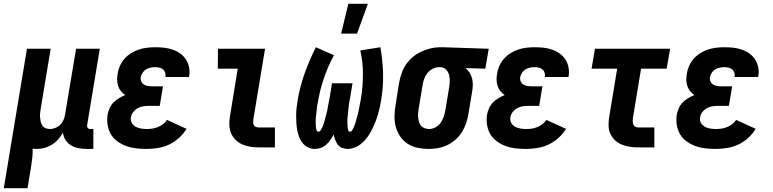

<svg xmlns="http://www.w3.org/2000/svg" viewBox="-54 -777 4074 1012"><path d="M-34 215 88 -520H213L161 -206Q159 -194 157.5 -182Q156 -170 157 -158.5Q158 -147 160.5 -136Q163 -125 169 -115.5Q175 -106 186 -101.5Q197 -97 209 -97Q224 -97 239.5 -103.5Q255 -110 266 -122Q277 -134 282.5 -149Q288 -164 290 -179L347 -520H472L405 -116Q404 -108 409 -102.5Q414 -97 421 -97H438V8H403Q381 8 360 4Q339 0 321 -10.5Q303 -21 291.5 -39Q280 -57 278 -78Q267 -59 252.5 -42.5Q238 -26 219.5 -14.5Q201 -3 180.5 2.5Q160 8 140 8Q134 8 129 7.5Q124 7 118 6Q119 31 116 56.5Q113 82 109 107L91 215Z M719 8Q691 8 664 5Q637 2 612 -7Q587 -16 565.5 -31.5Q544 -47 531 -68.5Q518 -90 513.5 -117Q509 -144 513 -172Q516 -189 523.5 -206Q531 -223 544 -236.5Q557 -250 573 -259.5Q589 -269 606 -276Q594 -284 584 -296Q574 -308 569 -323Q564 -338 563.5 -354.5Q563 -371 566 -388Q569 -409 578 -429.5Q587 -450 602.5 -467.5Q618 -485 637.5 -497Q657 -509 678 -516Q699 -523 721 -525.5Q743 -528 764 -528Q788 -528 811 -525.5Q834 -523 856 -515.5Q878 -508 896 -495Q914 -482 926 -463.5Q938 -445 942.5 -422Q947 -399 943 -375L942 -371H818V-372Q820 -384 816.5 -394.5Q813 -405 805 -411.5Q797 -418 786 -420.5Q775 -423 764 -423Q752 -423 739.5 -420.5Q727 -418 716 -411.5Q705 -405 697.5 -393.5Q690 -382 688 -370Q686 -359 690.5 -348.5Q695 -338 704 -332Q713 -326 724 -324Q735 -322 747 -322H805L788 -219H730Q715 -219 700 -216.5Q685 -214 671.5 -206.5Q658 -199 648 -186Q638 -173 636 -158Q633 -143 640.5 -129.5Q648 -116 661 -109Q674 -102 689 -99.5Q704 -97 720 -97Q734 -97 748.5 -99Q763 -101 777.5 -107Q792 -113 805 -122.5Q818 -132 826 -145L929 -98Q913 -71 889 -49.5Q865 -28 837 -15Q809 -2 778.5 3Q748 8 719 8Z M1312 0Q1289 0 1266.5 -3.5Q1244 -7 1224 -15.5Q1204 -24 1188.5 -39Q1173 -54 1164.5 -74Q1156 -94 1155 -117Q1154 -140 1158 -163L1199 -415H1094L1095 -520H1343L1281 -146Q1280 -138 1280.5 -130Q1281 -122 1285 -116Q1289 -110 1296.5 -107.5Q1304 -105 1312 -105H1395V0Z M1744 -600 1782 -757H1885L1828 -600ZM1778 8Q1763 8 1749 2.5Q1735 -3 1726.5 -14.5Q1718 -26 1713 -39.5Q1708 -53 1705 -67Q1696 -53 1687 -39.5Q1678 -26 1665.5 -14.5Q1653 -3 1637 2.5Q1621 8 1606 8Q1586 8 1569 -0.5Q1552 -9 1540.5 -23.5Q1529 -38 1522.5 -55.5Q1516 -73 1512.5 -92Q1509 -111 1508 -130.5Q1507 -150 1507 -170Q1507 -190 1509.5 -210Q1512 -230 1515 -250Q1527 -321 1552 -391Q1577 -461 1611 -528L1706 -486Q1674 -426 1652.5 -362.5Q1631 -299 1621 -235Q1619 -228 1618 -221.5Q1617 -215 1616.5 -208Q1616 -201 1615 -194.5Q1614 -188 1613.5 -181.5Q1613 -175 1612 -168Q1611 -161 1610.5 -154.5Q1610 -148 1610 -141.5Q1610 -135 1610 -128.5Q1610 -122 1610.5 -115Q1611 -108 1612 -102Q1613 -96 1615 -89.5Q1617 -83 1624 -83Q1631 -83 1635.5 -89.5Q1640 -96 1643 -102Q1646 -108 1648.5 -114.5Q1651 -121 1653 -127.5Q1655 -134 1657 -141Q1659 -148 1660.5 -154.5Q1662 -161 1664 -167.5Q1666 -174 1667.5 -180.5Q1669 -187 1670.5 -193.5Q1672 -200 1673 -207Q1674 -214 1675.5 -220.5Q1677 -227 1678 -233.5Q1679 -240 1680.5 -246.5Q1682 -253 1683 -260L1696 -338H1804L1791 -260Q1790 -253 1788.5 -246.5Q1787 -240 1786 -233.5Q1785 -227 1784.5 -220.5Q1784 -214 1783 -207Q1782 -200 1781.5 -193.5Q1781 -187 1780.5 -180.5Q1780 -174 1779 -167.5Q1778 -161 1777.5 -154.5Q1777 -148 1777 -141.5Q1777 -135 1777 -128Q1777 -121 1777.5 -114.5Q1778 -108 1779 -102Q1780 -96 1781.5 -89.5Q1783 -83 1790 -83Q1797 -83 1801.5 -89.5Q1806 -96 1809 -102.5Q1812 -109 1814.5 -115.5Q1817 -122 1819 -128.5Q1821 -135 1822.5 -141.5Q1824 -148 1826 -154.5Q1828 -161 1830 -167.5Q1832 -174 1833.5 -181Q1835 -188 1836.5 -194.5Q1838 -201 1839 -207.5Q1840 -214 1841.5 -220.5Q1843 -227 1844 -233.5Q1845 -240 1846.5 -247Q1848 -254 1849 -260Q1859 -324 1859 -387.5Q1859 -451 1845 -511L1951 -528Q1963 -461 1965 -391Q1967 -321 1955 -250Q1952 -230 1947.5 -210Q1943 -190 1937 -170Q1931 -150 1923 -130.5Q1915 -111 1905.5 -92Q1896 -73 1883.5 -55.5Q1871 -38 1854.5 -23.5Q1838 -9 1818 -0.5Q1798 8 1778 8Z M2206 8Q2176 8 2147 2Q2118 -4 2095 -19Q2072 -34 2056 -57Q2040 -80 2032.5 -107Q2025 -134 2025.5 -164Q2026 -194 2031 -223L2050 -343Q2055 -368 2063.5 -392.5Q2072 -417 2087 -438.5Q2102 -460 2122.5 -477Q2143 -494 2167 -505Q2191 -516 2216 -522Q2241 -528 2265 -528H2281L2522 -520L2504 -415L2400 -418Q2412 -408 2421 -394Q2430 -380 2434 -364.5Q2438 -349 2438 -331.5Q2438 -314 2435 -297L2415 -177Q2411 -152 2403 -128Q2395 -104 2381.5 -82Q2368 -60 2348 -42Q2328 -24 2304 -12.5Q2280 -1 2255 3.5Q2230 8 2206 8ZM2207 -97Q2224 -97 2240.5 -105.5Q2257 -114 2267.5 -128.5Q2278 -143 2284 -160Q2290 -177 2293 -194L2313 -314Q2316 -331 2316.5 -348.5Q2317 -366 2313 -382Q2309 -398 2297.5 -410Q2286 -422 2268 -423H2259Q2242 -423 2225.5 -414Q2209 -405 2198 -390.5Q2187 -376 2181 -359.5Q2175 -343 2173 -326L2153 -206Q2151 -194 2150 -182Q2149 -170 2150 -158Q2151 -146 2154.5 -134.5Q2158 -123 2165 -114.5Q2172 -106 2183.5 -101.5Q2195 -97 2207 -97Z M2719 8Q2691 8 2664 5Q2637 2 2612 -7Q2587 -16 2565.5 -31.5Q2544 -47 2531 -68.5Q2518 -90 2513.5 -117Q2509 -144 2513 -172Q2516 -189 2523.5 -206Q2531 -223 2544 -236.5Q2557 -250 2573 -259.5Q2589 -269 2606 -276Q2594 -284 2584 -296Q2574 -308 2569 -323Q2564 -338 2563.5 -354.5Q2563 -371 2566 -388Q2569 -409 2578 -429.5Q2587 -450 2602.5 -467.5Q2618 -485 2637.5 -497Q2657 -509 2678 -516Q2699 -523 2721 -525.5Q2743 -528 2764 -528Q2788 -528 2811 -525.5Q2834 -523 2856 -515.5Q2878 -508 2896 -495Q2914 -482 2926 -463.5Q2938 -445 2942.5 -422Q2947 -399 2943 -375L2942 -371H2818V-372Q2820 -384 2816.5 -394.5Q2813 -405 2805 -411.5Q2797 -418 2786 -420.5Q2775 -423 2764 -423Q2752 -423 2739.5 -420.5Q2727 -418 2716 -411.5Q2705 -405 2697.5 -393.5Q2690 -382 2688 -370Q2686 -359 2690.5 -348.5Q2695 -338 2704 -332Q2713 -326 2724 -324Q2735 -322 2747 -322H2805L2788 -219H2730Q2715 -219 2700 -216.5Q2685 -214 2671.5 -206.5Q2658 -199 2648 -186Q2638 -173 2636 -158Q2633 -143 2640.5 -129.5Q2648 -116 2661 -109Q2674 -102 2689 -99.5Q2704 -97 2720 -97Q2734 -97 2748.5 -99Q2763 -101 2777.5 -107Q2792 -113 2805 -122.5Q2818 -132 2826 -145L2929 -98Q2913 -71 2889 -49.5Q2865 -28 2837 -15Q2809 -2 2778.5 3Q2748 8 2719 8Z M3312 0Q3290 0 3268 -3Q3246 -6 3225.5 -14Q3205 -22 3189.5 -36Q3174 -50 3164.5 -69Q3155 -88 3154 -110Q3153 -132 3156 -155L3199 -415H3064L3082 -520H3478L3460 -415H3325L3282 -155Q3281 -146 3281 -137Q3281 -128 3284 -120.5Q3287 -113 3295 -109Q3303 -105 3312 -105H3395V0Z M3719 8Q3691 8 3664 5Q3637 2 3612 -7Q3587 -16 3565.5 -31.5Q3544 -47 3531 -68.5Q3518 -90 3513.5 -117Q3509 -144 3513 -172Q3516 -189 3523.5 -206Q3531 -223 3544 -236.5Q3557 -250 3573 -259.5Q3589 -269 3606 -276Q3594 -284 3584 -296Q3574 -308 3569 -323Q3564 -338 3563.5 -354.5Q3563 -371 3566 -388Q3569 -409 3578 -429.5Q3587 -450 3602.5 -467.5Q3618 -485 3637.5 -497Q3657 -509 3678 -516Q3699 -523 3721 -525.5Q3743 -528 3764 -528Q3788 -528 3811 -525.5Q3834 -523 3856 -515.5Q3878 -508 3896 -495Q3914 -482 3926 -463.5Q3938 -445 3942.5 -422Q3947 -399 3943 -375L3942 -371H3818V-372Q3820 -384 3816.5 -394.5Q3813 -405 3805 -411.5Q3797 -418 3786 -420.5Q3775 -423 3764 -423Q3752 -423 3739.5 -420.5Q3727 -418 3716 -411.5Q3705 -405 3697.5 -393.5Q3690 -382 3688 -370Q3686 -359 3690.5 -348.5Q3695 -338 3704 -332Q3713 -326 3724 -324Q3735 -322 3747 -322H3805L3788 -219H3730Q3715 -219 3700 -216.5Q3685 -214 3671.5 -206.5Q3658 -199 3648 -186Q3638 -173 3636 -158Q3633 -143 3640.5 -129.5Q3648 -116 3661 -109Q3674 -102 3689 -99.5Q3704 -97 3720 -97Q3734 -97 3748.5 -99Q3763 -101 3777.5 -107Q3792 -113 3805 -122.5Q3818 -132 3826 -145L3929 -98Q3913 -71 3889 -49.5Q3865 -28 3837 -15Q3809 -2 3778.5 3Q3748 8 3719 8Z"/></svg>

Font: Iosevka SS18 Extrabold
Style: Italic
Weight: 800
Italic angle: -9°
Monospace: yes
Designer: Belleve Invis
Foundry: Belleve Invis
Version: Version 25.1.1; ttfautohint (v1.8.4)